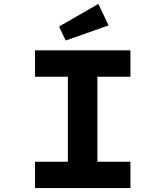

<svg xmlns="http://www.w3.org/2000/svg" viewBox="-20 -956 841 976"><path d="M158 0V-134H325V-566H158V-700H643V-566H475V-134H643V0ZM314 -750 280 -821 480 -936 532 -827Z"/></svg>

Font: Lexend Peta SemiBold
Style: Regular
Weight: 600
Designer: Bonnie Shaver-Troup, Thomas Jockin
Foundry: Lexend
Version: Version 1.007